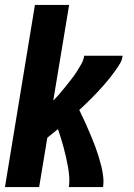

<svg xmlns="http://www.w3.org/2000/svg" viewBox="-20 -755 540 775"><path d="M0 0 121 -735H259L195 -349Q208 -362 220.5 -376.5Q233 -391 244.5 -405.5Q256 -420 267.5 -434.5Q279 -449 289 -464.5Q299 -480 308 -496Q317 -512 320 -530H475Q473 -513 464 -498Q455 -483 444.5 -468.5Q434 -454 423 -440Q412 -426 400 -412.5Q388 -399 376 -386Q364 -373 351.5 -360.5Q339 -348 326 -335.5Q313 -323 300 -311Q309 -293 317.5 -274.5Q326 -256 334 -237.5Q342 -219 350 -200Q358 -181 365 -162Q372 -143 378 -123.5Q384 -104 389 -84Q394 -64 396.5 -42.5Q399 -21 396 0H258Q261 -21 259.5 -41Q258 -61 254.5 -81Q251 -101 246.5 -120.5Q242 -140 237 -159Q232 -178 226 -197Q220 -216 214 -234Q203 -225 192.5 -216.5Q182 -208 171 -199L138 0Z"/></svg>

Font: Iosevka Curly Heavy Oblique
Style: Regular
Weight: 900
Italic angle: -9°
Monospace: yes
Designer: Belleve Invis
Foundry: Belleve Invis
Version: Version 11.1.0; ttfautohint (v1.8.3)